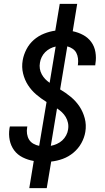

<svg xmlns="http://www.w3.org/2000/svg" viewBox="-20 -863 540 990"><path d="M131 107 154 -33Q124 -38 97 -51.5Q70 -65 53 -88Q36 -111 30 -140.5Q24 -170 29 -202L31 -211H121L120 -206Q117 -189 119.5 -172.5Q122 -156 130 -143Q138 -130 152 -122Q166 -114 182 -111L220 -337Q191 -355 166.5 -376Q142 -397 124.5 -424Q107 -451 99 -484Q91 -517 97 -552Q102 -581 116.5 -609Q131 -637 154.5 -657.5Q178 -678 207 -689.5Q236 -701 265 -705L288 -843H378L355 -702Q384 -696 409 -682.5Q434 -669 450.5 -646.5Q467 -624 472 -594.5Q477 -565 472 -535L471 -526H381L382 -531Q384 -547 382 -562.5Q380 -578 373.5 -590.5Q367 -603 354.5 -611.5Q342 -620 327 -624L290 -402Q319 -385 345 -363.5Q371 -342 389.5 -314.5Q408 -287 417 -253Q426 -219 420 -183Q415 -153 399.5 -125Q384 -97 359 -76Q334 -55 304 -44Q274 -33 244 -30L221 107ZM236 -436 267 -623Q252 -620 238 -612.5Q224 -605 213 -594Q202 -583 195 -568.5Q188 -554 186 -540Q183 -524 185.5 -508.5Q188 -493 195.5 -479.5Q203 -466 213 -455.5Q223 -445 236 -436ZM242 -111Q258 -114 273.5 -121Q289 -128 301 -139Q313 -150 321 -165Q329 -180 331 -195Q334 -213 330.5 -229.5Q327 -246 319 -259.5Q311 -273 299.5 -284Q288 -295 274 -304Z"/></svg>

Font: Iosevka SS18 Medium
Style: Italic
Weight: 500
Italic angle: -9°
Monospace: yes
Designer: Belleve Invis
Foundry: Belleve Invis
Version: Version 25.1.1; ttfautohint (v1.8.4)